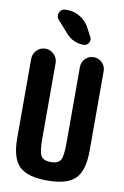

<svg xmlns="http://www.w3.org/2000/svg" viewBox="-104 -1029 709 1097"><g transform="rotate(10 250.0 -480.5)"><path d="M460 -661.1V-200.2Q460 -84 412.6 -37.1Q365.2 9.8 250 9.8Q134.8 9.8 87.4 -37.1Q40 -84 40 -200.2V-659.2Q40 -688.5 61 -709.5Q82 -730.5 110.8 -730.5Q139.6 -730.5 160.6 -709.5Q181.6 -688.5 181.6 -659.2V-219.7Q181.6 -143.6 195.8 -120.6Q210 -97.7 252 -97.7Q293.9 -97.7 308.1 -120.6Q322.3 -143.6 322.3 -219.7V-661.1Q322.3 -690.4 342.3 -710.4Q362.3 -730.5 391.1 -730.5Q419.9 -730.5 439.9 -710.4Q460 -690.4 460 -661.1ZM195.3 -969.7Q234.4 -969.7 268.1 -949.7Q301.8 -929.7 321.3 -896.5L350.6 -841.8Q360.4 -824.2 350.1 -807.1Q339.8 -790 320.3 -790Q260.7 -790 219.7 -835L156.2 -906.2Q140.6 -924.8 150.4 -947.3Q160.2 -969.7 184.6 -969.7Z"/></g></svg>

Font: Rounded-X Mgen+ 1mn bold
Style: Bold
Weight: 700
Designer: [Source Han Sans]
Ryoko NISHIZUKA  (kana & ideographs); Paul D. Hunt (Latin, Greek & Cyrillic); Wenlong ZHANG  (bopomofo
Version: Version 1.059.20150602